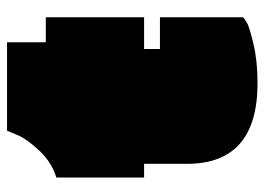

<svg xmlns="http://www.w3.org/2000/svg" viewBox="-123 -618 751 545"><g transform="rotate(-90 252.5 -345.5)"><path d="M386 -312V-267H476V-31Q471 -26 459.5 -19.5Q448 -13 400 -1.5Q352 10 289 10Q60 10 60 -190V-312H21V-561Q64 -574 97 -609Q130 -644 142 -672L154 -701H405V-591H476V-312Z"/></g></svg>

Font: Erica One
Style: Regular
Weight: 400
Designer: Miguel Hernandez
Foundry: Miguel Hernandez
Version: Version 1.003